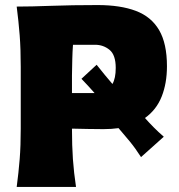

<svg xmlns="http://www.w3.org/2000/svg" viewBox="-20 -739 706 759"><path d="M46 0Q53.5 -56.5 57.8 -109.8Q62 -163 62 -230.5V-474.5Q62 -544.5 57.8 -599.5Q53.5 -654.5 46 -713Q102.5 -713 183 -716Q263.5 -719 366 -719Q456 -719 517 -696Q578 -673 609 -620Q640 -567 640 -477Q640 -410 619.2 -357.5Q598.5 -305 553 -272.5Q569 -254.5 587.5 -235.8Q606 -217 627.5 -198.5L537.5 -118Q515.5 -152.5 492.5 -180.5Q469.5 -208.5 449 -232V-232.5Q421 -228.5 389 -228.5Q360 -228.5 326.2 -229.2Q292.5 -230 264.5 -230.5Q264.5 -163 268.2 -109.8Q272 -56.5 280.5 0ZM356 -562H268.5Q266.5 -535 265.8 -505.8Q265 -476.5 264.5 -441V-371H347Q350.5 -371 354 -371Q342 -384.5 329 -398.8Q316 -413 302 -427.5L362 -483Q378.5 -462 394.2 -443Q410 -424 424.5 -407Q437.5 -429.5 437.5 -470.5Q437.5 -522 413 -542Q388.5 -562 356 -562Z"/></svg>

Font: Commissioner Flair ExtraBold
Style: Regular
Weight: 800
Designer: Kostas Bartsokas
Foundry: Kostas Bartsokas
Version: Version 1.000; ttfautohint (v1.8.3)